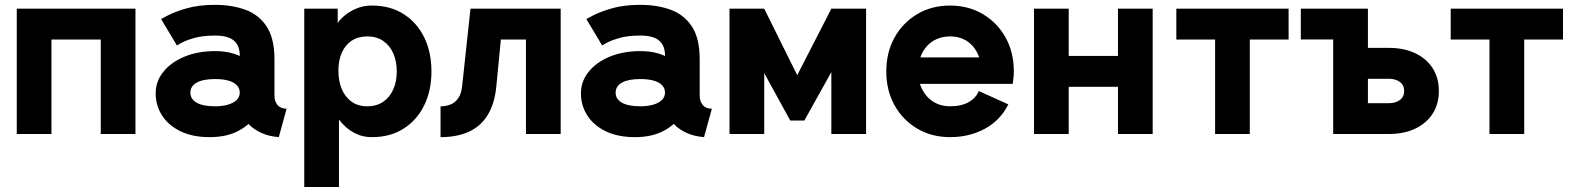

<svg xmlns="http://www.w3.org/2000/svg" viewBox="-20 -543 6401 778"><path d="M47.9 -507.8V0H188.5V-382.8H388.3V0H528.9V-507.8H430.4H146.4Z M829.6 12.7Q897.1 12.7 944.7 -12Q992.4 -36.7 1017.6 -77.7Q1042.9 -118.7 1042.9 -167.5Q1042.9 -216.3 1020.4 -254.3Q997.9 -292.4 955 -314.2Q912.1 -335.9 851.5 -335.9Q781.8 -335.9 727.5 -313.4Q673.2 -290.9 642 -252.1Q610.8 -213.4 610.8 -164.6Q610.8 -115.7 636.4 -75.5Q662 -35.3 711 -11.3Q760 12.7 829.6 12.7ZM951.5 -167.5Q951.5 -149.9 938.7 -137.6Q925.9 -125.3 903.3 -118.8Q880.8 -112.3 851.5 -112.3Q803.1 -112.3 777.3 -126.7Q751.5 -141.1 751.5 -167.5Q751.5 -193.8 777.3 -208.3Q803.1 -222.7 851.5 -222.7Q883.7 -222.7 906.1 -216.2Q928.4 -209.7 939.9 -197.4Q951.5 -185.1 951.5 -167.5ZM1092.1 -154.8V-302.7Q1092.1 -388.2 1060 -436.3Q1027.9 -484.4 973.4 -503.9Q918.8 -523.4 851.5 -523.4Q784.8 -523.4 735.6 -509Q686.5 -494.6 659.6 -480.2Q632.7 -465.8 632.7 -465.8L696.8 -358.9Q696.8 -358.9 714.4 -368.9Q731.9 -378.9 766.3 -388.9Q800.6 -398.9 851.3 -398.9Q878.2 -398.9 897.2 -393.7Q916.2 -388.5 928.2 -378.1Q940.1 -367.8 945.8 -352.8Q951.5 -337.8 951.5 -317.8V-223.2L964.2 -213.1V-127.9L951.5 -116.7Q951.5 -98.3 961.4 -77.1Q971.3 -56 990.9 -36.7Q1010.4 -17.4 1040.1 -4Q1069.8 9.4 1109.7 12.7L1141.3 -102.5Q1116.7 -102.5 1104.4 -117.7Q1092.1 -132.8 1092.1 -154.8Z M1351.2 -256.8Q1351.2 -298.3 1365 -329.5Q1378.8 -360.7 1405.1 -378.1Q1431.3 -395.5 1468 -395.5Q1505.8 -395.5 1532.5 -377.4Q1559.2 -359.3 1573.4 -327.3Q1587.7 -295.4 1587.7 -253.9Q1587.7 -212.4 1573.4 -180.5Q1559.2 -148.5 1532.5 -130.4Q1505.8 -112.3 1468 -112.3Q1430.5 -112.3 1404.3 -131.2Q1378.2 -150 1364.7 -182.7Q1351.2 -215.3 1351.2 -256.8ZM1212.9 -425.8V214.8H1353.5V-58.6Q1363.4 -44.8 1381.6 -28.1Q1399.8 -11.4 1426.4 0.6Q1452.9 12.7 1487 12.7Q1561.4 12.7 1615.5 -21.8Q1669.6 -56.2 1699 -116.4Q1728.3 -176.6 1728.3 -253.9Q1728.3 -331.2 1699 -391.4Q1669.6 -451.6 1615.5 -486Q1561.4 -520.5 1487 -520.5Q1452.9 -520.5 1424.5 -508.6Q1396.1 -496.7 1376.5 -480.1Q1356.8 -463.5 1348.4 -449.2V-507.8H1212.9Q1212.9 -507.8 1212.9 -497.8Q1212.9 -487.8 1212.9 -469.2Q1212.9 -450.7 1212.9 -425.8Z M2251.9 -507.8H1886.4L1852.9 -196.7Q1849.9 -164.4 1837.4 -145.9Q1824.9 -127.5 1806.2 -119.8Q1787.4 -112.1 1765.1 -112.1V12.7Q1833.2 12.7 1881.4 -9.9Q1929.6 -32.5 1957.4 -79Q1985.3 -125.4 1991.5 -196.7L2009.5 -382.8H2111.2V0H2251.9Z M2552.7 12.7Q2620.2 12.7 2667.9 -12Q2715.5 -36.7 2740.8 -77.7Q2766 -118.7 2766 -167.5Q2766 -216.3 2743.5 -254.3Q2721 -292.4 2678.1 -314.2Q2635.3 -335.9 2574.6 -335.9Q2505 -335.9 2450.7 -313.4Q2396.4 -290.9 2365.2 -252.1Q2334 -213.4 2334 -164.6Q2334 -115.7 2359.6 -75.5Q2385.2 -35.3 2434.1 -11.3Q2483.1 12.7 2552.7 12.7ZM2674.6 -167.5Q2674.6 -149.9 2661.8 -137.6Q2649 -125.3 2626.5 -118.8Q2603.9 -112.3 2574.6 -112.3Q2526.3 -112.3 2500.4 -126.7Q2474.6 -141.1 2474.6 -167.5Q2474.6 -193.8 2500.4 -208.3Q2526.3 -222.7 2574.6 -222.7Q2606.8 -222.7 2629.2 -216.2Q2651.6 -209.7 2663.1 -197.4Q2674.6 -185.1 2674.6 -167.5ZM2815.2 -154.8V-302.7Q2815.2 -388.2 2783.2 -436.3Q2751.1 -484.4 2696.5 -503.9Q2642 -523.4 2574.6 -523.4Q2507.9 -523.4 2458.8 -509Q2409.7 -494.6 2382.8 -480.2Q2355.9 -465.8 2355.9 -465.8L2419.9 -358.9Q2419.9 -358.9 2437.5 -368.9Q2455.1 -378.9 2489.4 -388.9Q2523.7 -398.9 2574.4 -398.9Q2601.4 -398.9 2620.4 -393.7Q2639.4 -388.5 2651.3 -378.1Q2663.3 -367.8 2668.9 -352.8Q2674.6 -337.8 2674.6 -317.8V-223.2L2687.3 -213.1V-127.9L2674.6 -116.7Q2674.6 -98.3 2684.5 -77.1Q2694.4 -56 2714 -36.7Q2733.6 -17.4 2763.3 -4Q2793 9.4 2832.8 12.7L2864.5 -102.5Q2839.8 -102.5 2827.5 -117.7Q2815.2 -132.8 2815.2 -154.8Z M3210.4 -238.3 3348.7 -507.8 3447.4 -428.2 3239.4 -54.7H3182.1L2977.1 -428.2L3076.7 -507.8ZM3489.4 -507.8V0H3348.7V-507.8ZM2936 -507.8H3076.7V0H2936Z M3622.7 -310.5V-203.1H3943.4L4045.5 -310.5ZM3946 -174.2Q3935 -146.2 3905.3 -129.2Q3875.6 -112.3 3829.7 -112.3Q3800.4 -112.3 3776.7 -122.9Q3752.9 -133.5 3735.8 -152.8Q3718.7 -172.1 3709.4 -197.8Q3700.2 -223.5 3700.2 -253.9Q3700.2 -285.1 3709.4 -311Q3718.7 -336.9 3735.8 -355.9Q3752.9 -374.9 3776.8 -385.2Q3800.7 -395.5 3829.7 -395.5Q3858.7 -395.5 3882.1 -385.2Q3905.6 -374.9 3922.1 -355.9Q3938.7 -336.9 3947.5 -311Q3956.2 -285.1 3956.2 -253.9Q3956.2 -240.1 3951.7 -227.4Q3947.2 -214.6 3943.4 -203.1H4083.6Q4085.4 -215.5 4086.8 -228.2Q4088.1 -240.9 4088.1 -253.9Q4088.1 -331.2 4054.4 -391.4Q4020.7 -451.6 3962.4 -486Q3904.1 -520.5 3829.7 -520.5Q3755.5 -520.5 3697.1 -486Q3638.7 -451.6 3605 -391.4Q3571.3 -331.2 3571.3 -253.9Q3571.3 -176.6 3604.8 -116.4Q3638.4 -56.2 3696.9 -21.8Q3755.5 12.7 3829.7 12.7Q3907.7 12.7 3970.6 -21.2Q4033.5 -55.2 4065.8 -120.1Z M4169.9 -507.8V0H4310.5V-191.4H4510.1V0H4650.7V-507.8H4510.1V-316.4H4310.5V-507.8Z M5044.3 0V-382.8H5201.5V-507.8H4746.6V-382.8H4903.7V0Z M5251 -383H5382.2V-507.8H5251ZM5522.9 -124.8V-223.8H5607.5Q5634.4 -223.8 5652.1 -211.1Q5669.8 -198.4 5669.8 -174.4Q5669.8 -150.4 5652.1 -137.6Q5634.4 -124.8 5607.5 -124.8ZM5522.9 -349V-507.8H5382.2V0H5607.5Q5668.5 0 5714.2 -21.5Q5759.9 -43.1 5785.2 -82.3Q5810.4 -121.5 5810.4 -174.4Q5810.4 -227.5 5785.2 -266.7Q5759.9 -306 5714.2 -327.5Q5668.5 -349 5607.5 -349Z M6156.2 0V-382.8H6313.3V-507.8H5858.4V-382.8H6015.5V0Z"/></svg>

Font: Giphurs SC
Style: Regular
Weight: 400
Version: Version 0.920